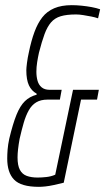

<svg xmlns="http://www.w3.org/2000/svg" viewBox="-20 -716 408 744"><path d="M131 8Q96 8 72 1Q48 -6 34.5 -20Q21 -34 14.5 -54.5Q8 -75 8 -102Q8 -117 9.5 -136.5Q11 -156 16 -179Q30 -237 44 -271.5Q58 -306 76.5 -324Q95 -342 122 -349V-353Q102 -364 92 -385.5Q82 -407 82 -444Q82 -452 84.5 -472Q87 -492 92 -514Q101 -558 113.5 -592Q126 -626 144 -649Q162 -672 190 -684Q218 -696 258 -696Q276 -696 296 -694Q316 -692 335 -688.5Q354 -685 368 -680L360 -645Q349 -649 333.5 -652Q318 -655 302.5 -657.5Q287 -660 275 -660Q238 -660 215 -653Q192 -646 177.5 -629Q163 -612 152.5 -583.5Q142 -555 131 -512Q127 -494 124 -475Q121 -456 121 -438Q121 -419 125.5 -403Q130 -387 141.5 -377.5Q153 -368 172 -368H219L212 -330H164Q138 -330 120.5 -319.5Q103 -309 91.5 -288.5Q80 -268 72 -240.5Q64 -213 56 -178Q52 -156 50 -138Q48 -120 48 -106Q48 -75 57 -58Q66 -41 83.5 -34.5Q101 -28 126 -28Q141 -28 159.5 -30Q178 -32 194 -39L263 -368H363L356 -330H294L227 -8Q207 -3 188.5 1Q170 5 155.5 6.5Q141 8 131 8Z"/></svg>

Font: Saira UltraCondensed ExtraLight
Style: Italic
Weight: 250
Width: 1
Italic angle: -12°
Designer: Hector Gatti with collaboration of the Omnibus-Type team
Foundry: Omnibus-Type
Version: Version 1.101